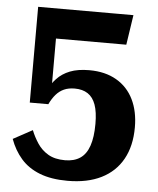

<svg xmlns="http://www.w3.org/2000/svg" viewBox="-52 -687 664 805"><g transform="rotate(5 280.0 -284.0)"><path d="M262 74Q345 74 403.5 45Q462 16 493 -39.5Q524 -95 524 -174Q524 -241 499.5 -291Q475 -341 427.5 -368.5Q380 -396 313 -396Q265 -396 232 -383Q199 -370 177 -346.5Q155 -323 139 -291Q141 -286 145.5 -286.5Q150 -287 155 -290.5Q160 -294 162 -300V-622L141 -516H458L477 -642H76V-239H154Q166 -264 180.5 -280.5Q195 -297 214 -305.5Q233 -314 259 -314Q292 -314 314 -299.5Q336 -285 347 -254.5Q358 -224 358 -174Q358 -118 345.5 -81.5Q333 -45 307.5 -28Q282 -11 244 -11Q201 -11 173 -27.5Q145 -44 127.5 -70.5Q110 -97 99 -125L18 -81Q35 -34 65.5 1Q96 36 144.5 55Q193 74 262 74Z"/></g></svg>

Font: Roboto Serif
Style: Bold
Weight: 700
Designer: Greg Gazdowicz
Foundry: Commercial Type
Version: Version 1.008